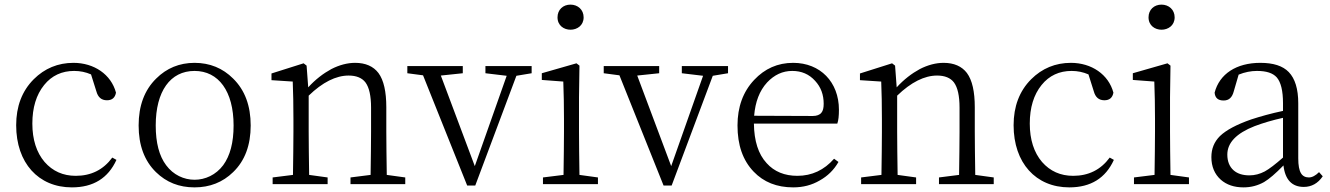

<svg xmlns="http://www.w3.org/2000/svg" viewBox="-20 -797 5758 831"><path d="M291 14C384 14 448 -26 484 -105L466 -115C427 -62 374 -36 308 -36C253 -36 208 -56 173 -96C138 -137 120 -193 120 -262C120 -331 137 -387 171 -429C204 -470 248 -490 301 -490C327 -490 351 -485 374 -475L397 -402C404 -376 419 -363 443 -363C465 -363 478 -374 482 -396C461 -475 387 -525 298 -525C231 -525 173 -501 126 -454C75 -403 50 -336 50 -255C50 -92 146 14 291 14Z M655 -52C700 -8 755 14 822 14C888 14 944 -8 989 -52C1040 -101 1065 -169 1065 -254C1065 -339 1040 -407 989 -457C944 -502 888 -525 822 -525C757 -525 701 -502 656 -457C605 -407 580 -339 580 -254C580 -168 605 -101 655 -52ZM946 -82C883 2 761 2 699 -82C669 -122 654 -179 654 -254C654 -402 717 -490 822 -490C926 -490 991 -402 991 -254C991 -180 976 -123 946 -82Z M1398 0V-29L1318 -40C1317 -113 1316 -176 1316 -227V-383C1376 -441 1434 -470 1489 -470C1522 -470 1547 -460 1562 -440C1578 -418 1586 -382 1586 -331V-227C1586 -176 1585 -113 1584 -40L1497 -29V0H1734V-29L1654 -40C1653 -113 1652 -176 1652 -227V-333C1652 -400 1641 -450 1618 -481C1596 -510 1562 -525 1517 -525C1484 -525 1449 -516 1414 -498C1379 -479 1345 -453 1314 -419L1307 -513L1294 -523L1155 -479V-450L1247 -444C1249 -396 1250 -342 1250 -281V-227C1250 -176 1249 -113 1248 -40L1160 -29V0Z M2037 6 2215 -469 2281 -480V-511H2081V-480L2173 -469L2035 -78L1888 -470L1983 -480V-511H1743V-480L1811 -471L2002 6Z M2568 0V-29L2488 -40C2487 -113 2486 -176 2486 -227V-376L2488 -513L2475 -523L2325 -480V-451L2418 -444C2420 -391 2421 -337 2421 -282V-227C2421 -176 2420 -113 2419 -40L2330 -29V0ZM2393 -722C2393 -650 2506 -651 2506 -722C2506 -755 2481 -777 2449 -777C2417 -777 2393 -755 2393 -722Z M2887 6 3065 -469 3131 -480V-511H2931V-480L3023 -469L2885 -78L2738 -470L2833 -480V-511H2593V-480L2661 -471L2852 6Z M3413 14C3456 14 3494 4 3528 -16C3562 -35 3589 -61 3609 -96L3590 -110C3547 -61 3494 -36 3431 -36C3376 -36 3331 -54 3298 -91C3262 -130 3244 -187 3243 -262H3604C3609 -276 3611 -296 3611 -322C3611 -442 3530 -525 3413 -525C3346 -525 3290 -500 3244 -451C3196 -400 3172 -334 3172 -254C3172 -169 3195 -103 3242 -54C3285 -9 3342 14 3413 14ZM3244 -296C3249 -356 3267 -404 3300 -440C3331 -473 3367 -490 3409 -490C3449 -490 3482 -476 3508 -447C3533 -420 3545 -387 3545 -348C3545 -330 3542 -317 3535 -309C3528 -300 3515 -295 3498 -295Z M3945 0V-29L3865 -40C3864 -113 3863 -176 3863 -227V-383C3923 -441 3981 -470 4036 -470C4069 -470 4094 -460 4109 -440C4125 -418 4133 -382 4133 -331V-227C4133 -176 4132 -113 4131 -40L4044 -29V0H4281V-29L4201 -40C4200 -113 4199 -176 4199 -227V-333C4199 -400 4188 -450 4165 -481C4143 -510 4109 -525 4064 -525C4031 -525 3996 -516 3961 -498C3926 -479 3892 -453 3861 -419L3854 -513L3841 -523L3702 -479V-450L3794 -444C3796 -396 3797 -342 3797 -281V-227C3797 -176 3796 -113 3795 -40L3707 -29V0Z M4608 14C4701 14 4765 -26 4801 -105L4783 -115C4744 -62 4691 -36 4625 -36C4570 -36 4525 -56 4490 -96C4455 -137 4437 -193 4437 -262C4437 -331 4454 -387 4488 -429C4521 -470 4565 -490 4618 -490C4644 -490 4668 -485 4691 -475L4714 -402C4721 -376 4736 -363 4760 -363C4782 -363 4795 -374 4799 -396C4778 -475 4704 -525 4615 -525C4548 -525 4490 -501 4443 -454C4392 -403 4367 -336 4367 -255C4367 -92 4463 14 4608 14Z M5126 0V-29L5046 -40C5045 -113 5044 -176 5044 -227V-376L5046 -513L5033 -523L4883 -480V-451L4976 -444C4978 -391 4979 -337 4979 -282V-227C4979 -176 4978 -113 4977 -40L4888 -29V0ZM4951 -722C4951 -650 5064 -651 5064 -722C5064 -755 5039 -777 5007 -777C4975 -777 4951 -755 4951 -722Z M5362 14C5395 14 5424 6 5451 -9C5473 -22 5501 -46 5535 -81C5542 -19 5572 12 5623 12C5656 12 5684 -3 5705 -34L5689 -52C5674 -37 5659 -29 5645 -29C5630 -29 5618 -35 5611 -47C5603 -60 5599 -81 5599 -112V-350C5599 -412 5585 -457 5558 -485C5532 -512 5491 -525 5435 -525C5331 -525 5258 -477 5237 -396C5239 -373 5252 -362 5276 -362C5299 -362 5313 -375 5320 -402L5341 -474C5368 -485 5395 -490 5420 -490C5461 -490 5489 -481 5506 -462C5524 -441 5533 -404 5533 -350V-317C5481 -306 5435 -293 5395 -280C5332 -258 5287 -234 5260 -208C5235 -183 5223 -153 5223 -117C5223 -76 5237 -43 5264 -19C5289 3 5322 14 5362 14ZM5388 -38C5359 -38 5336 -45 5319 -60C5301 -76 5292 -99 5292 -128C5292 -179 5331 -220 5410 -251C5447 -265 5488 -277 5533 -287V-115C5500 -86 5474 -66 5454 -55C5433 -44 5411 -38 5388 -38Z"/></svg>

Font: AllPunType Light
Style: Regular
Weight: 300
Version: 1.0